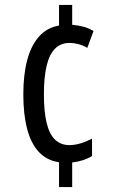

<svg xmlns="http://www.w3.org/2000/svg" viewBox="-20 -744 469 774"><path d="M271 -644Q296 -642 317.5 -636Q339 -630 357 -619L332 -551Q313 -562 294.5 -566.5Q276 -571 261 -571Q225 -571 202 -548Q179 -525 168 -479Q157 -433 157 -364Q157 -294 168 -248.5Q179 -203 202 -181Q225 -159 260 -159Q281 -159 304.5 -166Q328 -173 351 -185V-115Q335 -105 315 -98.5Q295 -92 271 -89V10H218V-90Q169 -97 137 -131Q105 -165 89.5 -224Q74 -283 74 -363Q74 -444 90 -503Q106 -562 138 -597.5Q170 -633 218 -641V-724H271Z"/></svg>

Font: Noto Sans Khmer ExtraCondensed
Style: Regular
Weight: 400
Width: 2
Designer: Danh Hong and the Monotype Design Team
Foundry: Monotype Imaging Inc.
Version: Version 2.004